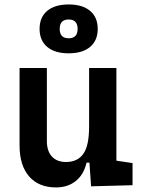

<svg xmlns="http://www.w3.org/2000/svg" viewBox="-20 -818 626 848"><path d="M227.5 9.8Q150.9 9.8 108.6 -38.8Q66.4 -87.4 66.4 -175.8V-517.6H187V-195.3Q187 -150.9 209.2 -126.7Q231.4 -102.5 271.5 -102.5Q322.3 -102.5 347.9 -138.4Q373.5 -174.3 373.5 -258.8V-517.6H494.1V-108.4L565.4 -97.7V0L382.3 4.9L375 -99.6H362.3Q350.1 -46.9 314.7 -18.6Q279.3 9.8 227.5 9.8ZM283.2 -582.5Q222.2 -582.5 188.5 -610.8Q154.8 -639.2 154.8 -690.4Q154.8 -741.7 188.5 -770Q222.2 -798.3 283.2 -798.3Q344.2 -798.3 377.9 -770Q411.6 -741.7 411.6 -690.4Q411.6 -639.2 377.9 -610.8Q344.2 -582.5 283.2 -582.5ZM283.2 -648.9Q322.8 -648.9 322.8 -690.4Q322.8 -731.9 283.2 -731.9Q243.7 -731.9 243.7 -690.4Q243.7 -648.9 283.2 -648.9Z"/></svg>

Font: CaskaydiaCove NF SemiBold
Style: Regular
Weight: 600
Designer: Aaron Bell
Foundry: Saja Typeworks
Version: Version 2111.001; VTT 6.35;Nerd Fonts 3.2.1